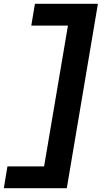

<svg xmlns="http://www.w3.org/2000/svg" viewBox="-26 -843 546 1006"><path d="M-6 143 13 29H205L330 -709H138L157 -823H487L324 143Z"/></svg>

Font: iosevka_custom_sans_ss08 Heavy
Style: Italic
Weight: 900
Italic angle: -10°
Designer: Belleve Invis
Foundry: Belleve Invis
Version: Version 10.3.0; ttfautohint (v1.8.3)